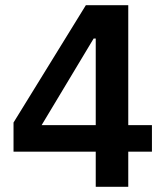

<svg xmlns="http://www.w3.org/2000/svg" viewBox="-20 -718 640 738"><path d="M473 0V-135H564V-237H473V-698H310L32 -247V-135H348V0ZM340 -570H348V-237H140Z"/></svg>

Font: IBM Plex Devanagari Medium
Style: Regular
Weight: 600
Designer: Mike Abbink, Paul van der Laan, Pieter van Rosmalen, Erin McLaughlin
Foundry: Bold Monday
Version: Version 1.0